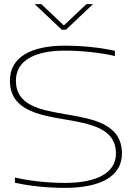

<svg xmlns="http://www.w3.org/2000/svg" viewBox="-20 -900 638 929"><path d="M536 -629V-654C467 -670 376 -679 294 -679C129 -679 28 -623 28 -510C28 -370 160 -345 289 -323C416 -301 541 -281 541 -157C541 -62 446 -15 294 -15C219 -15 131 -23 52 -41V-16C121 0 212 9 294 9C465 9 570 -46 570 -157C570 -300 433 -324 299 -347C177 -368 57 -388 57 -510C57 -607 148 -655 294 -655C369 -655 457 -647 536 -629ZM148 -880 279 -756H299L430 -880H398L289 -777L180 -880Z"/></svg>

Font: LT Wave Thin
Style: Regular
Weight: 100
Designer: Daniel Lyons
Version: Version 2.5 (Glyphs App)